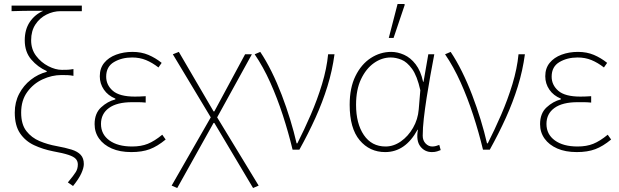

<svg xmlns="http://www.w3.org/2000/svg" viewBox="-20 -750 3102 962"><path d="M346 182 320 164Q350 128 360 111.5Q370 95 370 74Q370 58 360 46.5Q350 35 323 26Q296 17 246 8Q195 -2 151 -22.5Q107 -43 80.5 -82Q54 -121 54 -186Q54 -238 76 -280Q98 -322 134.5 -350.5Q171 -379 214 -390V-394Q169 -414 136.5 -452Q104 -490 104 -548Q104 -602 129 -639.5Q154 -677 197 -696Q165 -696 141 -696Q117 -696 94 -695.5Q71 -695 38 -694V-722H390V-694H283Q247 -694 213 -677Q179 -660 157.5 -627.5Q136 -595 136 -548Q136 -503 161 -470Q186 -437 222 -418.5Q258 -400 290 -400Q308 -400 319 -400.5Q330 -401 348 -404V-370Q332 -373 319 -373.5Q306 -374 288 -374Q240 -374 193.5 -352.5Q147 -331 116.5 -289Q86 -247 86 -186Q86 -127 112 -93.5Q138 -60 178.5 -43Q219 -26 264 -18Q308 -10 338.5 -0.5Q369 9 384.5 26Q400 43 400 72Q400 91 387.5 118.5Q375 146 346 182Z M638 12Q581 12 540 -6Q499 -24 476.5 -55.5Q454 -87 454 -128Q454 -182 486.5 -212Q519 -242 558 -252V-256Q521 -271 500.5 -301Q480 -331 480 -368Q480 -408 502 -435Q524 -462 561.5 -476Q599 -490 644 -490Q688 -490 723.5 -475Q759 -460 790 -435L774 -412Q743 -436 711.5 -449Q680 -462 642 -462Q590 -462 551 -439Q512 -416 512 -366Q512 -324 545.5 -295Q579 -266 656 -266Q670 -266 680.5 -266.5Q691 -267 710 -268V-236Q689 -238 674 -238Q659 -238 642 -238Q566 -238 526 -209Q486 -180 486 -129Q486 -77 528 -46.5Q570 -16 642 -16Q687 -16 720.5 -29.5Q754 -43 793 -75L810 -51Q769 -17 730.5 -2.5Q692 12 638 12Z M868 192 840 180 1036 -162 846 -478 876 -490 1050 -192H1054L1208 -478H1242L1068 -162L1276 180L1248 192L1054 -134H1050Z M1446 0Q1425 -87 1397 -173Q1369 -259 1334 -337Q1299 -415 1256 -478L1284 -490Q1313 -447 1340.5 -391.5Q1368 -336 1391.5 -274.5Q1415 -213 1434 -151Q1453 -89 1466 -32H1470Q1504 -99 1537 -175Q1570 -251 1593.5 -328.5Q1617 -406 1624 -478H1656Q1645 -396 1620.5 -317Q1596 -238 1560.5 -159.5Q1525 -81 1480 0Z M1910 12Q1832 12 1782 -47.5Q1732 -107 1732 -225Q1732 -310 1761 -369Q1790 -428 1837.5 -459Q1885 -490 1940 -490Q1972 -490 2004.5 -475.5Q2037 -461 2062.5 -428Q2088 -395 2100 -340H2102L2126 -478H2156Q2146 -426 2136 -370Q2126 -314 2117.5 -259.5Q2109 -205 2103.5 -156.5Q2098 -108 2098 -70Q2098 -46 2112.5 -31Q2127 -16 2146 -16Q2155 -16 2164.5 -18.5Q2174 -21 2181 -24L2188 2Q2181 5 2170 8.5Q2159 12 2144 12Q2108 12 2086 -16.5Q2064 -45 2074 -100H2072Q2011 12 1910 12ZM1912 -16Q1952 -16 1988.5 -41.5Q2025 -67 2049.5 -109.5Q2074 -152 2078 -202L2086 -298Q2070 -370 2044.5 -405Q2019 -440 1991 -451Q1963 -462 1938 -462Q1893 -462 1853.5 -434Q1814 -406 1789 -353.5Q1764 -301 1764 -225Q1764 -131 1803 -73.5Q1842 -16 1912 -16ZM1928 -560 1972 -730H2006L2008 -726L1952 -560Z M2400 0Q2379 -87 2351 -173Q2323 -259 2288 -337Q2253 -415 2210 -478L2238 -490Q2267 -447 2294.5 -391.5Q2322 -336 2345.5 -274.5Q2369 -213 2388 -151Q2407 -89 2420 -32H2424Q2458 -99 2491 -175Q2524 -251 2547.5 -328.5Q2571 -406 2578 -478H2610Q2599 -396 2574.5 -317Q2550 -238 2514.5 -159.5Q2479 -81 2434 0Z M2870 12Q2813 12 2772 -6Q2731 -24 2708.5 -55.5Q2686 -87 2686 -128Q2686 -182 2718.5 -212Q2751 -242 2790 -252V-256Q2753 -271 2732.5 -301Q2712 -331 2712 -368Q2712 -408 2734 -435Q2756 -462 2793.5 -476Q2831 -490 2876 -490Q2920 -490 2955.5 -475Q2991 -460 3022 -435L3006 -412Q2975 -436 2943.5 -449Q2912 -462 2874 -462Q2822 -462 2783 -439Q2744 -416 2744 -366Q2744 -324 2777.5 -295Q2811 -266 2888 -266Q2902 -266 2912.5 -266.5Q2923 -267 2942 -268V-236Q2921 -238 2906 -238Q2891 -238 2874 -238Q2798 -238 2758 -209Q2718 -180 2718 -129Q2718 -77 2760 -46.5Q2802 -16 2874 -16Q2919 -16 2952.5 -29.5Q2986 -43 3025 -75L3042 -51Q3001 -17 2962.5 -2.5Q2924 12 2870 12Z"/></svg>

Font: Source Sans 3 VF
Style: Regular
Weight: 200
Designer: Paul D. Hunt
Foundry: Adobe
Version: Version 3.046;hotconv 1.0.118;makeotfexe 2.5.65603